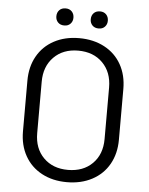

<svg xmlns="http://www.w3.org/2000/svg" viewBox="-58 -896 738 951"><g transform="rotate(5 311.0 -420.5)"><path d="M310 8Q239 8 185 -21Q131 -50 101.5 -102.5Q72 -155 72 -224V-476Q72 -545 101.5 -597.5Q131 -650 185 -679Q239 -708 310 -708Q381 -708 435.5 -679Q490 -650 519.5 -597.5Q549 -545 549 -476V-224Q549 -155 519.5 -102.5Q490 -50 435.5 -21Q381 8 310 8ZM310 -53Q386 -53 432 -99Q478 -145 478 -221V-477Q478 -553 432 -599.5Q386 -646 310 -646Q235 -646 189 -599.5Q143 -553 143 -477V-221Q143 -145 189 -99Q235 -53 310 -53ZM401 -764Q381 -764 369.5 -776Q358 -788 358 -806Q358 -825 369.5 -837Q381 -849 401 -849Q420 -849 431.5 -837Q443 -825 443 -806Q443 -788 431.5 -776Q420 -764 401 -764ZM230 -764Q210 -764 198.5 -776Q187 -788 187 -806Q187 -825 198.5 -837Q210 -849 230 -849Q249 -849 260.5 -837Q272 -825 272 -806Q272 -788 260.5 -776Q249 -764 230 -764Z"/></g></svg>

Font: LinhAnh
Style: Regular
Weight: 400
Designer: Jeremy Tribby
Foundry: Tribby Type
Version: Version 1.408